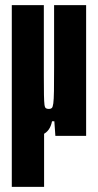

<svg xmlns="http://www.w3.org/2000/svg" viewBox="-20 -530 382 749"><path d="M26 199V-510H151V-233Q151 -186 151.5 -159.5Q152 -133 153.5 -121.5Q155 -110 159.5 -107.5Q164 -105 171 -105Q178 -105 182 -108.5Q186 -112 188 -127Q190 -142 190.5 -175Q191 -208 191 -266V-510H316V0H196L192 -57H183Q179 -37 170 -24.5Q161 -12 147 -5.5Q133 1 113 2Q100 3 86.5 -7Q73 -17 62 -35.5Q51 -54 44 -78L162 -23H152V199Z"/></svg>

Font: Saira UltraCondensed Black
Style: Regular
Weight: 900
Width: 1
Designer: Hector Gatti with collaboration of the Omnibus-Type team
Foundry: Omnibus-Type
Version: Version 1.101